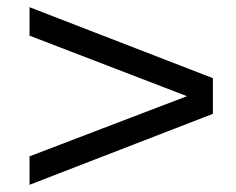

<svg xmlns="http://www.w3.org/2000/svg" viewBox="-20 -521 655 533"><path d="M62 -8V-87L499 -254L62 -422V-501L571 -304V-205Z"/></svg>

Font: Chivo Medium Light
Style: Regular
Weight: 300
Version: Version 2.002